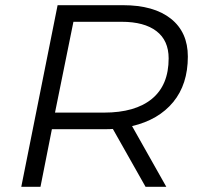

<svg xmlns="http://www.w3.org/2000/svg" viewBox="-20 -720 763 740"><path d="M489 -234 621 0H541L415 -223Q404 -222 379 -222H180L136 0H62L202 -700H454Q573 -700 638.5 -648Q704 -596 704 -502Q704 -395 647.5 -326.5Q591 -258 489 -234ZM630 -495Q630 -564 583 -600Q536 -636 449 -636H263L192 -286H381Q501 -286 565.5 -339Q630 -392 630 -495Z"/></svg>

Font: Idrija
Style: Italic
Weight: 400
Italic angle: -11.3°
Designer: Julieta Ulanovsky
Foundry: Julieta Ulanovsky
Version: Version 7.200